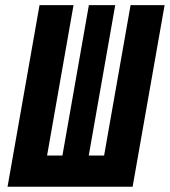

<svg xmlns="http://www.w3.org/2000/svg" viewBox="-20 -713 648 733"><path d="M8.8 0 130.9 -693.4H260.7L159.7 -119.1H218.3L319.3 -693.4H419.9L318.8 -119.1H377.4L478.5 -693.4H608.4L486.3 0Z"/></svg>

Font: Cascadia Mono
Style: Bold Italic
Weight: 700
Italic angle: -10°
Monospace: yes
Designer: Aaron Bell
Foundry: Saja Typeworks
Version: Version 2404.023; ttfautohint (v1.8.4)